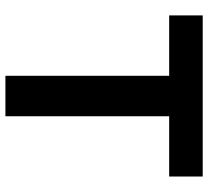

<svg xmlns="http://www.w3.org/2000/svg" viewBox="-50 -718 768 708"><g transform="rotate(90 334.0 -364.0)"><path d="M36.8 -603.8V-727.5H630.9V-603.8H408.7V0H259.5V-603.8Z"/></g></svg>

Font: Inter Variable LoSnoCo
Style: Regular
Weight: 400
Designer: Rasmus Andersson
Foundry: rsms
Version: Version 4.000;git-a52131595; featfreeze: case,dlig,ss01,ss02